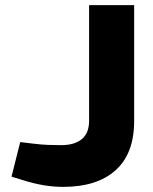

<svg xmlns="http://www.w3.org/2000/svg" viewBox="-20 -720 596 750"><path d="M227 10Q189 10 150 3.5Q111 -3 64 -18L25 -30L59 -165L109 -159Q141 -155 166.5 -154Q192 -153 219 -153Q271 -153 299.5 -176.5Q328 -200 328 -248V-700H504V-247Q504 -120 431.5 -55Q359 10 227 10Z"/></svg>

Font: REM
Style: Bold
Weight: 700
Designer: Octavio Pardo
Foundry: Ashler Design
Version: Version 1.005;gftools[0.9.28]